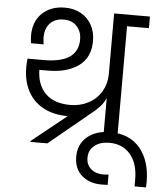

<svg xmlns="http://www.w3.org/2000/svg" viewBox="-65 -806 991 1154"><g transform="rotate(5 430.0 -229.0)"><path d="M793 -740V-670H661V0H577V-229Q558 -186 521 -156H523L245 73H143V68L353 -101H350Q267 -101 205.5 -134Q144 -167 111.5 -228Q79 -289 79 -371Q79 -397 82 -424H181Q387 -424 387 -566Q387 -614 358 -645.5Q329 -677 279 -677Q227 -677 197 -645.5Q167 -614 167 -561Q167 -546 171 -518H95Q91 -546 91 -564Q91 -650 143.5 -699.5Q196 -749 280 -749Q335 -749 377 -725.5Q419 -702 442 -660Q465 -618 465 -564Q465 -464 395.5 -413.5Q326 -363 210 -363H159Q160 -274 211.5 -221.5Q263 -169 362 -169Q421 -169 470 -194.5Q519 -220 548 -267.5Q577 -315 577 -379V-740Z M628 290Q615 291 590 291Q518 291 471.5 250.5Q425 210 425 137Q425 62 477.5 17.5Q530 -27 616 -27Q734 -27 797 49.5Q860 126 860 252Q860 274 859 285H790V244Q790 146 743 91.5Q696 37 617 37Q561 37 527 64.5Q493 92 493 138Q493 180 522 205Q551 230 595 230Q604 230 628 228Z"/></g></svg>

Font: A Bank Premium Regular
Style: Regular
Weight: 400
Designer: Ninad Kale (Devanagari), Jonny Pinhorn (Latin), Htun Naung (Myanmar)
Foundry: Indian Type Foundry
Version: 4.004